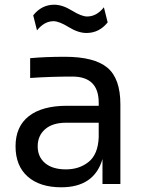

<svg xmlns="http://www.w3.org/2000/svg" viewBox="-20 -781 615 815"><path d="M347 -641Q312 -641 271.5 -666Q231 -691 207 -691Q168 -691 137 -652L121 -716Q157 -761 210 -761Q245 -761 285.5 -736Q326 -711 350 -711Q390 -711 421 -750L437 -686Q401 -641 347 -641ZM240 14Q149 14 97.5 -31.5Q46 -77 46 -160Q46 -244 102.5 -288Q159 -332 264 -332H399V-345Q399 -456 287 -456Q196 -456 108 -450V-534Q172 -540 255 -540Q380 -540 435.5 -494Q491 -448 491 -338V0H415V-106Q380 14 240 14ZM399 -198V-260H260Q203 -260 171.5 -232.5Q140 -205 140 -160Q140 -115 171.5 -88.5Q203 -62 260 -62Q317 -62 356.5 -94Q396 -126 399 -198Z"/></svg>

Font: Sora
Style: Regular
Weight: 400
Designer: Jonathan Barnbrook, Julián Moncada
Foundry: Barnbrook Fonts
Version: Version 2.000